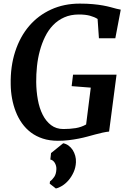

<svg xmlns="http://www.w3.org/2000/svg" viewBox="-20 -776 722 1069"><path d="M332 21.5Q348.6 24.9 362.1 34.9Q375.5 44.9 384.8 59.3Q394 73.7 398.9 91.3Q403.8 108.9 402.8 127.9Q401.4 157.2 389.9 182.6Q378.4 208 362.1 227.1Q345.7 246.1 326.7 258.1Q307.6 270 291 273.4L256.8 246.6L258.3 233.9Q272 224.1 282.5 208Q293 191.9 293.9 165.5Q294.4 156.7 292 147.7Q289.6 138.7 285.2 131.1Q280.8 123.5 274.2 118.4Q267.6 113.3 260.3 112.3L264.2 76.2ZM302.2 7.8Q255.9 7.8 218.5 -4.4Q181.2 -16.6 152.3 -38.3Q123.5 -60.1 102.5 -89.6Q81.5 -119.1 67.9 -154.1Q54.2 -189 47.1 -227.8Q40 -266.6 39.6 -306.2Q37.6 -406.2 64.7 -489.3Q91.8 -572.3 142.3 -631.3Q192.9 -690.4 264.6 -723.1Q336.4 -755.9 424.3 -755.9Q465.8 -755.9 497.3 -752.9Q528.8 -750 553 -745.6Q577.1 -741.2 595.2 -736.3Q613.3 -731.4 627.9 -727.5L652.3 -722.2L622.1 -563H530.8L523.4 -670.4Q505.9 -681.6 480.7 -688.5Q455.6 -695.3 419.4 -695.3Q373.5 -695.3 337.9 -679.4Q302.2 -663.6 275.6 -636Q249 -608.4 231 -571.5Q212.9 -534.7 201.7 -492.9Q190.4 -451.2 185.8 -406.5Q181.2 -361.8 181.6 -318.8Q182.1 -268.1 190.7 -220.9Q199.2 -173.8 217.5 -137.5Q235.8 -101.1 264.4 -79.3Q293 -57.6 333 -57.6Q369.6 -57.6 401.4 -62.7Q433.1 -67.9 459.5 -83L485.4 -288.1L378.9 -296.4L386.7 -360.4H628.9L587.4 -43.5Q572.3 -42 551.5 -37.6Q530.8 -33.2 509.8 -27.3Q489.7 -22 466.8 -15.6Q443.8 -9.3 417.7 -4.2Q391.6 1 362.8 4.4Q334 7.8 302.2 7.8Z"/></svg>

Font: Brush Lettering One
Style: Bold Italic
Weight: 400
Italic angle: -7°
Designer: Eben Sorkin
Foundry: Eben Sorkin
Version: Version 1.001